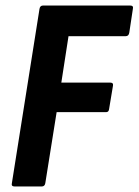

<svg xmlns="http://www.w3.org/2000/svg" viewBox="-20 -675 502 695"><path d="M33 0Q20 0 23 -12L123 -643Q125 -655 136 -655H451Q464 -655 461 -643L448 -557Q446 -544 435 -544H228L202 -376H379Q391 -376 389 -365L375 -281Q374 -269 364 -269H185L144 -12Q142 0 131 0Z"/></svg>

Font: Sofia Sans Condensed ExtraBold
Style: Italic
Weight: 800
Italic angle: -9°
Version: Version 4.100